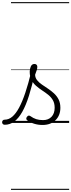

<svg xmlns="http://www.w3.org/2000/svg" viewBox="-104 -1163 674 1816"><path d="M-59 17Q-72 17 -78 9.5Q-84 2 -84 -7Q-84 -16 -78 -23.5Q-72 -31 -60 -31Q-21 -31 12.5 -59.5Q46 -88 76.5 -144.5Q107 -201 135.5 -286Q164 -371 191 -483L226 -474Q199 -350 170 -258Q141 -166 106.5 -105Q72 -44 31 -13.5Q-10 17 -59 17ZM298 19Q256 19 218 7Q180 -5 151 -27Q145 -33 144.5 -41.5Q144 -50 152 -59Q159 -68 166.5 -69.5Q174 -71 183 -65Q211 -45 238.5 -36Q266 -27 303 -27Q354 -27 383.5 -58.5Q413 -90 413 -144Q413 -186 396 -215.5Q379 -245 352 -266.5Q325 -288 295 -307.5Q265 -327 238 -350.5Q211 -374 194 -406Q177 -438 177 -485Q177 -511 187.5 -534.5Q198 -558 222 -558Q235 -558 242 -550.5Q249 -543 249 -530Q249 -519 243.5 -499.5Q238 -480 228 -456Q229 -427 247 -404.5Q265 -382 292 -363.5Q319 -345 349 -325Q379 -305 406 -280.5Q433 -256 450 -223Q467 -190 467 -144Q467 -71 421 -26Q375 19 298 19ZM0 623H550V633H0ZM0 -20H550V0H0ZM0 -505H550V-500H0ZM0 -1143H550V-1133H0Z"/></svg>

Font: Playwrite CL Guides
Style: Regular
Weight: 400
Designer: Veronika Burian, José Scaglione
Foundry: TypeTogether
Version: Version 1.003